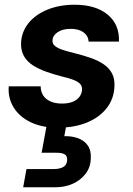

<svg xmlns="http://www.w3.org/2000/svg" viewBox="-20 -528 561 812"><path d="M225 12Q158 12 110 -11Q62 -34 37.5 -74Q13 -114 17 -163H152Q152 -142 162 -125.5Q172 -109 192.5 -99.5Q213 -90 242 -90Q269 -90 287.5 -97.5Q306 -105 316 -118.5Q326 -132 327 -148Q328 -165 317 -175Q306 -185 286 -192Q266 -199 240 -205Q209 -213 177.5 -224Q146 -235 121 -250.5Q96 -266 82 -289.5Q68 -313 69 -346Q71 -393 100 -429.5Q129 -466 180 -487Q231 -508 295 -508Q385 -508 435.5 -466Q486 -424 483 -352H355Q353 -377 333 -391.5Q313 -406 279 -406Q245 -406 224 -392Q203 -378 202 -357Q201 -343 212.5 -333.5Q224 -324 245.5 -317Q267 -310 296 -303Q332 -294 363.5 -283Q395 -272 418 -256.5Q441 -241 453.5 -218Q466 -195 464 -162Q462 -110 431 -70.5Q400 -31 347 -9.5Q294 12 225 12ZM78 264 92 187H206Q233 187 248 178Q263 169 264 149Q265 132 254 125Q243 118 219 118H156L179 -7H262L252 48Q284 47 310 56.5Q336 66 351 87Q366 108 364 142Q363 180 341.5 207.5Q320 235 287 249.5Q254 264 214 264Z"/></svg>

Font: DM Sans 28pt
Style: Bold Italic
Weight: 700
Italic angle: -10°
Version: Version 4.004;gftools[0.9.30]